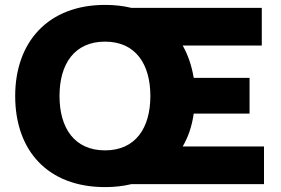

<svg xmlns="http://www.w3.org/2000/svg" viewBox="-20 -752 1148 784"><path d="M1058 -154H726C749 -193 764 -238 771 -288H999V-434H771C763 -483 748 -527 726 -566H1049V-720H516C483 -728 447 -732 409 -732C176 -732 42 -580 42 -360C42 -137 175 12 409 12C447 12 483 8 516 0H1058ZM223 -360C223 -491 284 -582 409 -582C533 -582 594 -491 594 -360C594 -229 533 -138 409 -138C284 -138 223 -229 223 -360Z"/></svg>

Font: Kufam Arabic Latin Roman Bold
Style: Regular
Weight: 700
Designer: Wael Morcos & Artur Schmal
Version: Version 1.200;PS 001.200;hotconv 1.0.88;makeotf.lib2.5.64775